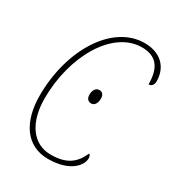

<svg xmlns="http://www.w3.org/2000/svg" viewBox="-176 -830 866 946"><g transform="rotate(30 257.0 -356.5)"><path d="M241 10C365 10 414 -52 414 -93C414 -105 409 -112 404 -115C376 -49 331 -15 242 -15C140 -15 78 -104 78 -241C78 -478 201 -698 369 -698C454 -698 487 -646 487 -556C504 -556 514 -569 514 -589C514 -669 460 -723 370 -723C187 -723 50 -501 50 -241C50 -91 117 10 241 10ZM289 -333C304 -333 319 -346 319 -379C319 -401 307 -411 292 -411C273 -411 260 -394 260 -367C260 -344 272 -333 289 -333Z"/></g></svg>

Font: Noto Serif Condensed Thin
Style: Italic
Weight: 100
Width: 3
Italic angle: -12°
Designer: Monotype Design Team
Foundry: Monotype Imaging Inc.
Version: Version 2.013